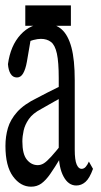

<svg xmlns="http://www.w3.org/2000/svg" viewBox="-25 -685 374 709"><path d="M89.8 4.4Q50.8 4.4 22.9 -33.7Q-4.9 -71.8 -4.9 -146Q-4.9 -181.2 4.2 -212.2Q13.2 -243.2 38.3 -271.5Q63.5 -299.8 111.8 -323.2Q130.4 -333 148.4 -342.3Q166.5 -351.6 184.6 -360.4Q202.6 -369.1 220.7 -377.4V-334Q196.8 -322.3 173.8 -309.1Q150.9 -295.9 127.4 -282.7Q95.7 -266.1 81.3 -245.1Q66.9 -224.1 62.3 -202.9Q57.6 -181.6 57.6 -162.6Q57.6 -115.7 74.2 -95.5Q90.8 -75.2 114.3 -75.2Q126 -75.2 136.7 -81.8Q147.5 -88.4 164.6 -107.2Q181.6 -126 210 -161.6L220.2 -101.6H198.2Q176.8 -65.9 160.4 -42.5Q144 -19 127.7 -7.3Q111.3 4.4 89.8 4.4ZM256.8 0Q227.5 0 209.7 -33Q191.9 -65.9 191.9 -120.6V-126.5V-396.5Q191.9 -455.6 185.1 -487.1Q178.2 -518.6 163.3 -530Q148.4 -541.5 126 -541.5Q114.3 -541.5 98.4 -537.4Q82.5 -533.2 61.5 -521L91.8 -559.1L74.2 -456.5Q69.3 -429.2 60.5 -414.1Q51.8 -398.9 37.6 -398.9Q22.5 -398.9 14.2 -412.4Q5.9 -425.8 4.4 -448.2Q13.7 -516.6 51 -557.1Q88.4 -597.7 141.6 -597.7Q179.2 -597.7 202.9 -576.4Q226.6 -555.2 238.8 -509.8Q251 -464.4 251 -388.2V-132.3Q251 -93.8 258.1 -77.6Q265.1 -61.5 275.9 -61.5Q285.2 -61.5 291.7 -69.1Q298.3 -76.7 303.2 -88.4L318.4 -61.5Q305.7 -26.4 290.5 -13.2Q275.4 0 256.8 0ZM68.4 -589.8V-665H236.8V-589.8Z"/></svg>

Font: Scarab Serif
Style: Condensed
Weight: 400
Designer: John Roberts
Foundry: Scarab
Version: 1.0